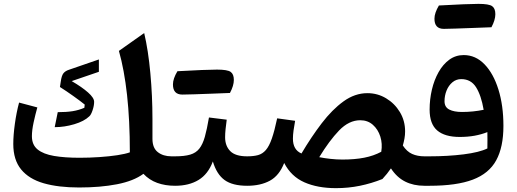

<svg xmlns="http://www.w3.org/2000/svg" viewBox="-20 -955 2656 987"><path d="M763.7 -241.2Q763.7 -194.3 791.3 -172.9Q818.8 -151.4 861.3 -151.4H880.4V0H879.9Q829.1 0 788.1 -14.9Q747.1 -29.8 717.3 -61.5Q667 -24.4 581.5 -7.8Q496.1 8.8 386.7 8.8Q280.3 8.8 204.6 -12.9Q128.9 -34.7 88.6 -84Q48.3 -133.3 48.3 -214.8Q48.3 -259.8 56.4 -318.4Q64.5 -377 78.1 -427.7L171.9 -402.8Q161.6 -366.2 152.8 -325.7Q144 -285.2 144 -254.9Q144 -210.4 173.6 -186.5Q203.1 -162.6 258.1 -153.3Q313 -144 389.2 -144Q440.4 -144 491.2 -147.5Q542 -150.9 583.3 -157.2Q624.5 -163.6 647.5 -171.9Q647.5 -336.9 633.1 -466.8Q618.7 -596.7 591.3 -693.4L721.2 -785.2Q742.2 -695.8 752.9 -578.9Q763.7 -461.9 763.7 -343.8ZM488.3 -649.4V-585.9L348.6 -538.1Q401.4 -507.3 432.6 -479.7Q463.9 -452.1 463.9 -431.6Q463.9 -411.6 455.8 -387.9Q447.8 -364.3 439 -356.9Q412.6 -331.5 361.8 -316.4Q311 -301.3 261.2 -301.3L276.9 -378.4Q321.8 -378.4 353.5 -383.5Q385.3 -388.7 413.6 -400.9L415.5 -417.5Q392.6 -436 356.9 -461.4Q321.3 -486.8 288.1 -507.8L292 -533.2Q296.4 -566.4 306.2 -578.4Q315.9 -590.3 334 -596.2Z M917.5 -468.8Q868.7 -468.8 869.1 -521.5Q869.1 -550.3 892.1 -588.9Q1041.5 -597.2 1095.5 -597.2Q1149.4 -597.2 1165.8 -585.4Q1182.1 -573.7 1182.1 -544.2Q1182.1 -514.6 1162.1 -477.1Q1117.7 -475.1 1066.7 -473.4Q1015.6 -471.7 977.3 -470.2Q939 -468.8 917.5 -468.8ZM880.4 0Q871.1 0 866.2 -8.1Q861.3 -16.1 861.3 -36.1V-115.7Q861.3 -135.7 866.2 -143.6Q871.1 -151.4 880.4 -151.4Q928.2 -151.4 957.8 -160.2Q987.3 -168.9 1004.6 -190.9Q1022 -212.9 1033 -251.7Q1043.9 -290.5 1054.2 -351.1L1145.5 -339.8Q1142.1 -314.5 1139.6 -291.3Q1137.2 -268.1 1137.2 -249.5Q1137.2 -205.1 1163.6 -178.2Q1189.9 -151.4 1250.5 -151.4H1251V0H1250.5Q1175.3 0 1134.5 -29.5Q1093.8 -59.1 1074.2 -125Q1049.8 -59.6 1000.5 -29.8Q951.2 0 880.4 0Z M1868.7 -476.1Q1920.9 -476.1 1964.8 -449.7Q2008.8 -423.3 2035.6 -378.9Q2062.5 -334.5 2062.5 -279.3Q2062.5 -261.2 2059.3 -243.4Q2056.2 -225.6 2050.8 -207Q2071.3 -175.8 2098.6 -163.6Q2126 -151.4 2161.6 -151.4H2162.1V0H2161.6Q2106 0 2063 -21.5Q2020 -43 1989.7 -89.4Q1970.7 -61.5 1945.8 -34.7Q1889.6 -12.2 1830.3 0Q1771 12.2 1707 12.2Q1612.8 12.2 1544.7 -17.8Q1476.6 -47.9 1440.9 -117.2Q1415.5 -52.2 1367.4 -26.1Q1319.3 0 1251 0Q1241.7 0 1236.8 -8.1Q1231.9 -16.1 1231.9 -36.1V-115.7Q1231.9 -135.7 1236.8 -143.6Q1241.7 -151.4 1251 -151.4Q1283.7 -151.4 1306.6 -157.7Q1329.6 -164.1 1346.7 -183.8Q1363.8 -203.6 1377.4 -242.7Q1391.1 -281.7 1404.8 -346.7L1497.1 -334Q1492.2 -307.6 1489 -284.2Q1485.8 -260.7 1485.8 -242.2Q1485.8 -184.6 1529.8 -166Q1580.1 -251 1633.8 -321.3Q1687.5 -391.6 1745.8 -433.8Q1804.2 -476.1 1868.7 -476.1ZM1832 -336.9Q1773.9 -336.9 1723.1 -284.2Q1672.4 -231.4 1621.1 -147Q1648.4 -141.6 1679.7 -138.2Q1710.9 -134.8 1740.2 -134.8Q1803.7 -134.8 1852.3 -144.3Q1900.9 -153.8 1939.9 -174.8Q1946.8 -215.8 1935.1 -252.9Q1923.3 -290 1896.7 -313.5Q1870.1 -336.9 1832 -336.9Z M2567.9 -307.6Q2567.9 -198.7 2530.8 -130.9Q2493.7 -63 2410.4 -31.5Q2327.1 0 2188.5 0H2162.1Q2152.8 0 2147.9 -8.1Q2143.1 -16.1 2143.1 -36.1V-115.7Q2143.1 -135.7 2147.9 -143.6Q2152.8 -151.4 2162.1 -151.4H2188Q2282.7 -151.4 2363.8 -161.6Q2444.8 -171.9 2485.4 -191.9Q2485.8 -210.9 2485.8 -234.6Q2485.8 -258.3 2485.4 -275.9Q2454.6 -263.7 2419.4 -257.3Q2384.3 -251 2343.3 -251Q2266.6 -251 2227.5 -284.4Q2188.5 -317.9 2188.5 -391.6Q2188.5 -444.3 2200.2 -494.1Q2211.9 -543.9 2234.6 -584.2Q2257.3 -624.5 2289.8 -648.2Q2322.3 -671.9 2363.8 -671.9Q2424.8 -671.9 2470.7 -624.5Q2516.6 -577.1 2542.2 -494.9Q2567.9 -412.6 2567.9 -307.6ZM2466.3 -390.6Q2453.6 -464.8 2427.2 -506.6Q2400.9 -548.3 2351.1 -548.3Q2325.2 -548.3 2305.7 -532Q2286.1 -515.6 2275.6 -489.5Q2265.1 -463.4 2265.1 -434.6Q2265.1 -404.3 2289.6 -391.8Q2314 -379.4 2355 -379.4Q2411.6 -379.4 2466.3 -390.6ZM2261.7 -806.6Q2212.9 -806.6 2213.4 -859.4Q2213.4 -888.2 2236.3 -926.8Q2385.7 -935.1 2439.7 -935.1Q2493.7 -935.1 2510 -923.3Q2526.4 -911.6 2526.4 -882.1Q2526.4 -852.5 2506.3 -814.9Q2461.9 -813 2410.9 -811.3Q2359.9 -809.6 2321.5 -808.1Q2283.2 -806.6 2261.7 -806.6Z"/></svg>

Font: Pinar DS4-SemiBold
Style: Regular
Weight: 600
Designer: Amin Abedi
Version: Version 2.000